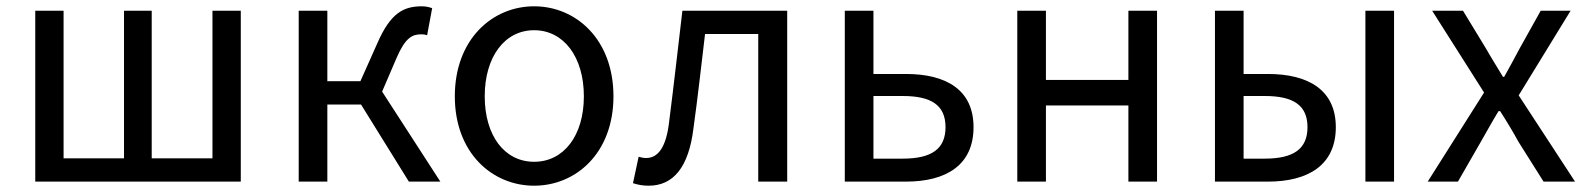

<svg xmlns="http://www.w3.org/2000/svg" viewBox="-20 -577 5039 610"><path d="M92 0H745V-543H655V-74H462V-543H374V-74H182V-543H92Z M1194 -286 1240 -393C1268 -458 1290 -468 1319 -468C1327 -468 1331 -467 1337 -465L1353 -551C1345 -554 1333 -557 1321 -557C1262 -557 1221 -536 1179 -440L1125 -319H1020V-543H929V0H1020V-245H1127L1279 0H1379Z M1677 13C1810 13 1929 -91 1929 -271C1929 -452 1810 -557 1677 -557C1544 -557 1425 -452 1425 -271C1425 -91 1544 13 1677 13ZM1677 -63C1583 -63 1520 -146 1520 -271C1520 -396 1583 -481 1677 -481C1771 -481 1835 -396 1835 -271C1835 -146 1771 -63 1677 -63Z M2041 13C2120 13 2168 -47 2183 -168C2197 -268 2208 -369 2220 -469H2389V0H2481V-543H2148C2134 -425 2121 -308 2106 -191C2097 -110 2071 -75 2033 -75C2023 -75 2016 -77 2009 -79L1991 5C2007 10 2021 13 2041 13Z M2664 0H2858C2987 0 3073 -53 3073 -173C3073 -291 2987 -342 2858 -342H2755V-543H2664ZM2755 -73V-272H2848C2940 -272 2984 -242 2984 -173C2984 -104 2940 -73 2848 -73Z M3212 0H3303V-242H3565V0H3656V-543H3565V-323H3303V-543H3212Z M3840 0H4008C4137 0 4224 -53 4224 -173C4224 -291 4137 -342 4008 -342H3931V-543H3840ZM3931 -73V-272H3998C4090 -272 4134 -242 4134 -173C4134 -104 4090 -73 3998 -73ZM4318 0H4409V-543H4318Z M4516 0H4612L4685 -127C4704 -160 4722 -193 4741 -224H4746C4766 -193 4786 -160 4804 -127L4884 0H4984L4805 -274L4970 -543H4875L4808 -423C4792 -393 4776 -363 4759 -333H4755C4737 -363 4718 -393 4701 -423L4628 -543H4530L4695 -283Z"/></svg>

Font: Squished Noto Sans CJK JP Regular
Style: Regular
Weight: 400
Designer: Ryoko NISHIZUKA (kana & ideographs); Paul D. Hunt (Latin, Greek & Cyrillic); Wenlong ZHANG (bopomofo); Sandoll Communica
Foundry: Adobe Systems Incorporated
Version: Version 1.004;PS 1.004;hotconv 1.0.82;makeotf.lib2.5.63406